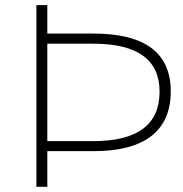

<svg xmlns="http://www.w3.org/2000/svg" viewBox="-20 -719 706 739"><path d="M162.1 -589.8H339.8Q637.2 -589.8 637.2 -367.2Q637.2 -253.4 562.3 -195.3Q487.3 -137.2 339.8 -137.2H162.1V0H120.1V-699.2H162.1ZM162.1 -175.8H338.9Q594.2 -175.8 594.2 -366.2Q594.2 -550.8 338.9 -550.8H162.1Z"/></svg>

Font: Montserrat Ultra Light
Style: Regular
Weight: 200
Designer: Julieta Ulanovsky
Foundry: Julieta Ulanovsky
Version: Version 3.001;PS 003.001;hotconv 1.0.70;makeotf.lib2.5.58329